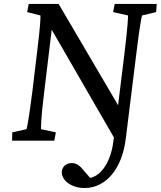

<svg xmlns="http://www.w3.org/2000/svg" viewBox="-20 -710 811 969"><path d="M406 239C516 239 597 140 615 -12L668 -439C685 -581 695 -626 697 -632L768 -649L771 -690H559L551 -649L626 -632C627 -626 625 -582 608 -439L576 -179L276 -690H125L117 -649L184 -632C185 -617 183 -577 169 -463L144 -253C126 -111 116 -65 114 -58L42 -42L41 0H254L262 -42L187 -58C187 -66 186 -112 204 -253L241 -560L555 -16L552 4C540 103 493 176 435 188L397 144C379 122 362 113 342 113C315 113 296 129 292 154C287 197 338 239 406 239Z"/></svg>

Font: TPK Tissa Web
Style: Italic
Weight: 400
Italic angle: -7°
Designer: Jacques Le Bailly, Suppakit Chalermlarp | Katatrad Co.,Ltd.
Foundry: Jacques Le Bailly, Cadson Demak Co.,Ltd.
Version: Version 5.000;Glyphs 3.1.2 (3151)